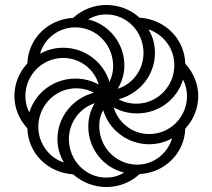

<svg xmlns="http://www.w3.org/2000/svg" viewBox="-20 -743 854 772"><path d="M408 9C458 9 506 -10 541 -43C641 -48 722 -126 725 -226C757 -260 777 -306 777 -357C777 -405 758 -451 725 -487C722 -585 646 -665 541 -672C506 -704 458 -723 408 -723C357 -723 310 -704 274 -671C175 -666 94 -590 90 -488C58 -454 38 -408 38 -357C38 -308 57 -263 90 -227C93 -127 171 -49 274 -42C310 -10 357 9 408 9ZM453 -386C471 -415 480 -447 480 -480C480 -567 421 -644 335 -665C356 -678 381 -685 407 -685C490 -685 557 -616 557 -530C557 -463 514 -405 453 -386ZM420 -414C396 -493 322 -551 234 -551C200 -551 168 -542 141 -527C159 -590 217 -633 283 -633C366 -633 435 -565 435 -477C435 -455 430 -433 420 -414ZM528 -326C503 -326 478 -332 457 -344C541 -366 603 -441 603 -530C603 -565 594 -597 577 -625C638 -604 681 -548 681 -481C681 -397 614 -326 528 -326ZM98 -291C87 -311 82 -334 82 -357C82 -441 150 -510 234 -510C302 -510 359 -465 377 -403C348 -419 316 -427 283 -427C199 -427 123 -373 98 -291ZM580 -204C512 -204 456 -249 437 -311C466 -295 498 -287 531 -287C616 -287 691 -341 716 -423C726 -403 732 -380 732 -357C732 -273 665 -204 580 -204ZM237 -90C179 -107 134 -166 134 -233C134 -317 201 -388 287 -388C311 -388 336 -382 357 -370C273 -348 211 -273 211 -184C211 -150 220 -118 237 -90ZM407 -29C324 -29 257 -98 257 -184C257 -251 301 -309 361 -328C343 -299 335 -267 335 -234C335 -147 393 -70 479 -49C458 -36 434 -29 407 -29ZM532 -81C448 -81 379 -149 379 -237C379 -259 384 -281 395 -300C418 -221 493 -163 580 -163C614 -163 646 -172 672 -187C654 -126 598 -81 532 -81Z"/></svg>

Font: Noto Sans Armenian Condensed
Style: Regular
Weight: 400
Width: 3
Designer: Monotype Design Team
Foundry: Monotype Imaging Inc.
Version: Version 2.008